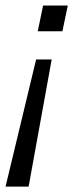

<svg xmlns="http://www.w3.org/2000/svg" viewBox="-28 -527 286 699"><path d="M103.5 -310.5H160.2L76.2 152.3H-7.8ZM128.9 -506.8H218.8L199.2 -413.1H109.4Z"/></svg>

Font: Dinish
Style: Italic
Weight: 400
Italic angle: -12°
Designer: Bert Driehuis
Foundry: Playbeing
Version: Version 3.002; git-62d0f29-release